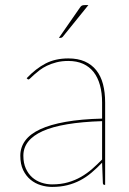

<svg xmlns="http://www.w3.org/2000/svg" viewBox="-20 -728 509 756"><path d="M392 0Q385 0 385 -8L382 -87.5Q361 -65.5 340 -47.8Q319 -30 295.5 -17.8Q272 -5.5 245 1.2Q218 8 185 8Q163 8 140.8 1.2Q118.5 -5.5 100.5 -20.2Q82.5 -35 71.2 -58.2Q60 -81.5 60 -115Q60 -148 79.2 -174.2Q98.5 -200.5 138.2 -219Q178 -237.5 238.5 -248.2Q299 -259 382 -261V-324Q382 -362.5 373.5 -393Q365 -423.5 348.5 -444.5Q332 -465.5 307 -476.8Q282 -488 249 -488Q223 -488 202 -482.5Q181 -477 164.5 -469Q148 -461 135.8 -451.5Q123.5 -442 114.5 -434Q105.5 -426 100 -420.5Q94.5 -415 92 -415Q90 -415 87 -418L85 -420Q121 -458 159.5 -478Q198 -498 249 -498Q286.5 -498 313.8 -486Q341 -474 359 -451.5Q377 -429 385.5 -396.8Q394 -364.5 394 -324V0ZM185 -2Q219.5 -2 247.5 -10Q275.5 -18 299 -31.5Q322.5 -45 342.8 -62.8Q363 -80.5 382 -100V-251Q224.5 -246 148.2 -211.8Q72 -177.5 72 -115Q72 -85.5 81.8 -64.2Q91.5 -43 107.2 -29.2Q123 -15.5 143.2 -8.8Q163.5 -2 185 -2ZM328 -708 227 -583Q223.5 -579 219 -579H212L294 -697Q298.5 -704 302.5 -706Q306.5 -708 315 -708Z"/></svg>

Font: Lato TR Hairline
Style: Regular
Weight: 250
Designer: Lukasz Dziedzic
Foundry: Lukasz Dziedzic
Version: Version 1.104 2013